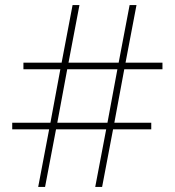

<svg xmlns="http://www.w3.org/2000/svg" viewBox="-20 -800 686 754"><path d="M130 -66H157L200 -292H397L354 -66H381L424 -292H574V-318H429L468 -528H618V-554H473L516 -780H489L446 -554H249L292 -780H265L222 -554H72V-528H217L178 -318H28V-292H173ZM205 -318 244 -528H441L402 -318Z"/></svg>

Font: Noto Sans Malayalam UI Thin
Style: Regular
Weight: 100
Designer: Jelle Bosma - Monotype Design Team
Foundry: Monotype Imaging Inc.
Version: Version 2.104